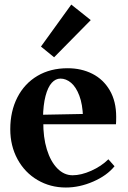

<svg xmlns="http://www.w3.org/2000/svg" viewBox="-20 -820 570 856"><path d="M25.8 -244Q25.8 -323.8 57.4 -385.6Q89 -447.4 146.7 -481.6Q204.4 -515.8 281.6 -515.8Q342.8 -515.8 391.8 -491Q440.8 -466.2 469.4 -417.2Q498 -368.2 498 -299.2Q498 -276 497 -266H158.6L173 -277.8Q172.2 -208.4 188.8 -154.2Q205.4 -100 235.5 -69.3Q265.6 -38.6 303.6 -38.6Q341.6 -38.6 386.6 -58.6Q431.6 -78.6 463.2 -109.8L490.6 -78.8Q456.8 -37.2 395.8 -10.6Q334.8 16 273.6 16Q204.2 16 147.4 -17.3Q90.6 -50.6 58.2 -110.1Q25.8 -169.6 25.8 -244ZM157.2 -308.2 364.8 -312.2 350 -297.6Q348.4 -354.6 333.7 -393.5Q319 -432.4 296.7 -451Q274.4 -469.6 249.6 -469.6Q227.8 -469.6 210.6 -450.6Q193.4 -431.6 183 -392.1Q172.6 -352.6 171.6 -294ZM162.6 -612.4 297.8 -799.6 384.6 -730.4 221.2 -564.6Z"/></svg>

Font: Wittgenstein
Style: Regular
Weight: 400
Designer: Jörg Drees
Foundry: Jörg Drees
Version: Version 1.003;Glyphs 3.1.2 (3151)